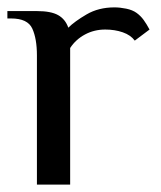

<svg xmlns="http://www.w3.org/2000/svg" viewBox="-20 -500 437 520"><path d="M80 0V-350Q80 -395 67.5 -422.5Q55 -450 10 -450H0V-470H80Q118 -470 137.5 -459Q157 -448 165 -425Q182 -442 214.5 -461Q247 -480 290 -480Q305 -480 322 -476.5Q339 -473 350 -465Q361 -457 369 -446Q377 -435 385 -420L345 -390Q334 -405 312.5 -412.5Q291 -420 265 -420Q235 -420 210 -406.5Q185 -393 170 -370Q170 -365 170 -355.5Q170 -346 170 -340V0Z"/></svg>

Font: El Messiri
Style: Regular
Weight: 400
Designer: Mohamed Gaber
Foundry: Kief Type Foundry
Version: Version 2.020